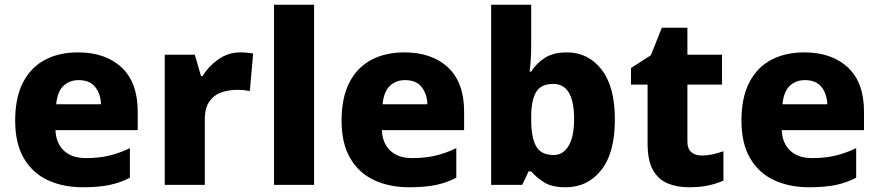

<svg xmlns="http://www.w3.org/2000/svg" viewBox="-20 -780 3707 810"><path d="M309 -559Q425 -559 493 -495.5Q561 -432 561 -309V-231H214Q216 -177 249 -145Q282 -113 343 -113Q395 -113 438.5 -123Q482 -133 528 -155V-30Q487 -9 441.5 0.5Q396 10 329 10Q246 10 181.5 -20Q117 -50 80.5 -112.5Q44 -175 44 -271Q44 -368 77 -432Q110 -496 169.5 -527.5Q229 -559 309 -559ZM312 -442Q273 -442 247.5 -417.5Q222 -393 217 -340H406Q405 -383 382 -412.5Q359 -442 312 -442Z M994 -559Q1007 -559 1023 -557.5Q1039 -556 1048 -554L1034 -396Q1025 -398 1011 -399.5Q997 -401 980 -401Q948 -401 916.5 -391Q885 -381 864.5 -353.5Q844 -326 844 -275V0H675V-549H802L828 -459H835Q859 -500 901 -529.5Q943 -559 994 -559Z M1305 0H1136V-760H1305Z M1686 -559Q1802 -559 1870 -495.5Q1938 -432 1938 -309V-231H1591Q1593 -177 1626 -145Q1659 -113 1720 -113Q1772 -113 1815.5 -123Q1859 -133 1905 -155V-30Q1864 -9 1818.5 0.5Q1773 10 1706 10Q1623 10 1558.5 -20Q1494 -50 1457.5 -112.5Q1421 -175 1421 -271Q1421 -368 1454 -432Q1487 -496 1546.5 -527.5Q1606 -559 1686 -559ZM1689 -442Q1650 -442 1624.5 -417.5Q1599 -393 1594 -340H1783Q1782 -383 1759 -412.5Q1736 -442 1689 -442Z M2221 -585Q2221 -555 2219 -526.5Q2217 -498 2214 -478H2221Q2242 -512 2278 -535.5Q2314 -559 2372 -559Q2461 -559 2517.5 -487Q2574 -415 2574 -276Q2574 -135 2516.5 -62.5Q2459 10 2367 10Q2308 10 2275 -11Q2242 -32 2221 -57H2210L2183 0H2052V-760H2221ZM2314 -426Q2264 -426 2243 -393.5Q2222 -361 2221 -294V-273Q2221 -201 2241.5 -163.5Q2262 -126 2316 -126Q2356 -126 2379 -165Q2402 -204 2402 -278Q2402 -426 2314 -426Z M2939 -124Q2964 -124 2986.5 -129Q3009 -134 3032 -142V-18Q3005 -6 2970 2Q2935 10 2887 10Q2836 10 2796.5 -6.5Q2757 -23 2734.5 -63Q2712 -103 2712 -176V-423H2642V-493L2726 -547L2772 -663H2880V-549H3026V-423H2880V-182Q2880 -153 2896 -138.5Q2912 -124 2939 -124Z M3373 -559Q3489 -559 3557 -495.5Q3625 -432 3625 -309V-231H3278Q3280 -177 3313 -145Q3346 -113 3407 -113Q3459 -113 3502.5 -123Q3546 -133 3592 -155V-30Q3551 -9 3505.5 0.5Q3460 10 3393 10Q3310 10 3245.5 -20Q3181 -50 3144.5 -112.5Q3108 -175 3108 -271Q3108 -368 3141 -432Q3174 -496 3233.5 -527.5Q3293 -559 3373 -559ZM3376 -442Q3337 -442 3311.5 -417.5Q3286 -393 3281 -340H3470Q3469 -383 3446 -412.5Q3423 -442 3376 -442Z"/></svg>

Font: Noto Sans ExtraBold
Style: Regular
Weight: 800
Designer: Monotype Design Team
Foundry: Monotype Imaging Inc.
Version: Version 2.007